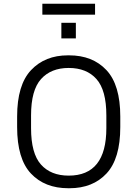

<svg xmlns="http://www.w3.org/2000/svg" viewBox="-20 -990 730 1020"><path d="M71 -315V-371Q71 -539 145 -617.5Q219 -696 341 -696H347Q472 -696 545.5 -617.5Q619 -539 619 -371V-315Q619 -147 546 -68.5Q473 10 349 10H343Q218 10 144.5 -68Q71 -146 71 -315ZM545 -309V-377Q545 -511 492.5 -570Q440 -629 345 -629Q251 -629 198 -570Q145 -511 145 -377V-309Q145 -175 197.5 -116Q250 -57 345 -57Q545 -57 545 -309ZM485 -970V-912H205V-970ZM383 -786H306V-869H383Z"/></svg>

Font: Chivo Light
Style: Regular
Weight: 300
Designer: Hector Gatti
Foundry: Omnibus-Type
Version: Version 1.007